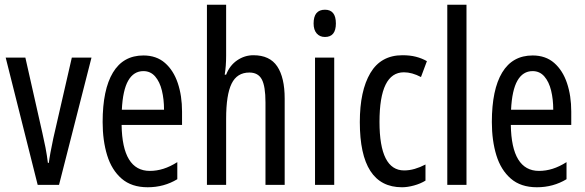

<svg xmlns="http://www.w3.org/2000/svg" viewBox="-20 -780 2470 810"><path d="M139 0 4 -537H87L159 -218Q166 -188 172 -157Q178 -126 182 -93H186Q188 -110 193 -137Q198 -164 205 -197L283 -537H366L229 0Z M585 -546Q640 -546 676 -514.5Q712 -483 730 -429.5Q748 -376 748 -309V-253H493Q496 -59 612 -59Q641 -59 669.5 -68Q698 -77 728 -96V-24Q672 10 603 10Q535 10 493 -26.5Q451 -63 432 -125Q413 -187 413 -265Q413 -402 456.5 -474Q500 -546 585 -546ZM585 -480Q544 -480 521 -440Q498 -400 494 -317H672Q672 -361 663 -398Q654 -435 634.5 -457.5Q615 -480 585 -480Z M934 -545Q934 -501 928 -465H934Q949 -504 980.5 -525.5Q1012 -547 1049 -547Q1118 -547 1149.5 -500Q1181 -453 1181 -364V0H1100V-348Q1100 -416 1084.5 -445Q1069 -474 1032 -474Q980 -474 957 -427Q934 -380 934 -279V0H853V-760H934Z M1351 -739Q1397 -739 1397 -681Q1397 -624 1351 -624Q1329 -624 1316 -639Q1303 -654 1303 -681Q1303 -739 1351 -739ZM1390 -537V0H1309V-537Z M1676 10Q1498 10 1498 -265Q1498 -397 1542.5 -472Q1587 -547 1678 -547Q1710 -547 1735 -540.5Q1760 -534 1781 -522L1756 -455Q1718 -475 1684 -475Q1581 -475 1581 -266Q1581 -61 1685 -61Q1707 -61 1729.5 -67.5Q1752 -74 1775 -86V-18Q1754 -5 1726.5 2.5Q1699 10 1676 10Z M1948 0H1867V-760H1948Z M2227 -546Q2282 -546 2318 -514.5Q2354 -483 2372 -429.5Q2390 -376 2390 -309V-253H2135Q2138 -59 2254 -59Q2283 -59 2311.5 -68Q2340 -77 2370 -96V-24Q2314 10 2245 10Q2177 10 2135 -26.5Q2093 -63 2074 -125Q2055 -187 2055 -265Q2055 -402 2098.5 -474Q2142 -546 2227 -546ZM2227 -480Q2186 -480 2163 -440Q2140 -400 2136 -317H2314Q2314 -361 2305 -398Q2296 -435 2276.5 -457.5Q2257 -480 2227 -480Z"/></svg>

Font: Noto Sans Oriya ExtCond
Style: Regular
Weight: 400
Width: 2
Designer: Amélie Bonet and Sol Matas
Foundry: Google LLC
Version: Version 2.006; ttfautohint (v1.8.4.7-5d5b)